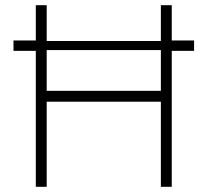

<svg xmlns="http://www.w3.org/2000/svg" viewBox="-20 -720 800 740"><path d="M118 0V-524H32V-564H118V-700H160V-562H600V-700H642V-564H728V-524H642V0H600V-328H160V0ZM160 -370H600V-527H160Z"/></svg>

Font: Readex Pro Light
Style: Regular
Weight: 300
Designer: Bonnie Shaver-Troup, Thomas Jockin
Foundry: Lexend
Version: Version 1.200; ttfautohint (v1.8.3)